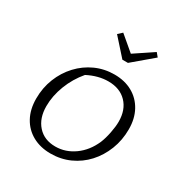

<svg xmlns="http://www.w3.org/2000/svg" viewBox="-173 -880 979 1022"><g transform="rotate(30 317.0 -368.5)"><path d="M278 7Q215 7 167 -19.5Q119 -46 92.5 -94.5Q66 -143 66 -209Q66 -275 89 -333Q112 -391 153 -435Q194 -479 248 -503.5Q302 -528 364 -528Q427 -528 474.5 -501.5Q522 -475 548.5 -426.5Q575 -378 575 -313Q575 -246 552 -187.5Q529 -129 489 -85.5Q449 -42 395 -17.5Q341 7 278 7ZM281 -38Q344 -38 397.5 -76.5Q451 -115 480 -182Q492 -211 500 -251.5Q508 -292 508 -321Q508 -394 466.5 -437Q425 -480 354 -480Q292 -480 228 -447Q183 -394 158 -329Q133 -264 133 -201Q133 -127 173 -82.5Q213 -38 281 -38ZM360 -617 267 -721 292 -744 383 -667 498 -744 517 -721 394 -617Z"/></g></svg>

Font: Piazzolla SC Light
Style: Italic
Weight: 300
Italic angle: -11.3°
Designer: Juan Pablo del Peral
Foundry: Huerta Tipografica
Version: Version 1.330